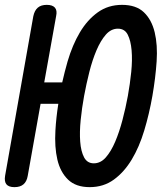

<svg xmlns="http://www.w3.org/2000/svg" viewBox="-61 -760 681 790"><path d="M170 -694 121 -421H195Q205 -465 217 -507Q237 -575 267.5 -626.5Q298 -678 341 -709Q384 -740 441 -740Q499 -740 531 -709.5Q563 -679 575.5 -627Q588 -575 583.5 -507.5Q579 -440 566 -365Q553 -291 532.5 -223Q512 -155 481 -103.5Q450 -52 407.5 -21Q365 10 308 10Q251 10 219 -21Q187 -52 175 -103.5Q163 -155 167 -223Q170 -276 179 -333H106L53 -36Q49 -13 35.5 -1.5Q22 10 -1.5 10Q-25 10 -34.5 -1.5Q-44 -13 -40 -37L76 -693Q81 -717 94.5 -728.5Q108 -740 131.5 -740Q155 -740 165 -728.5Q175 -717 170 -694ZM325 -88Q353 -88 374.5 -112.5Q396 -137 413 -177Q430 -217 443 -266.5Q456 -316 465 -365Q474 -415 479 -464Q484 -513 480.5 -553Q477 -593 464.5 -617.5Q452 -642 424 -642Q396 -642 374.5 -617.5Q353 -593 336 -553Q319 -513 306.5 -463.5Q294 -414 285 -365Q276 -316 271 -266.5Q266 -217 269 -177Q272 -137 285 -112.5Q298 -88 325 -88Z"/></svg>

Font: Maple Mono NL Medium
Style: Italic
Weight: 500
Italic angle: -10°
Monospace: yes
Designer: subframe7536
Version: Version 7.000